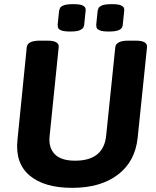

<svg xmlns="http://www.w3.org/2000/svg" viewBox="-20 -898 752 926"><path d="M504 -746Q473 -746 460 -752Q447 -758 445.5 -765.5Q444 -773 444 -778L451 -846Q452 -851 455 -858.5Q458 -866 472.5 -872Q487 -878 519 -878Q551 -878 563.5 -872Q576 -866 578 -858.5Q580 -851 579 -846L572 -778Q572 -774 568.5 -766Q565 -758 551 -752Q537 -746 504 -746ZM319 -746Q287 -746 274 -752Q261 -758 259.5 -766Q258 -774 258 -778L265 -846Q266 -851 269 -858.5Q272 -866 286.5 -872Q301 -878 333 -878Q364 -878 376.5 -872.5Q389 -867 391.5 -859.5Q394 -852 393 -846L386 -778Q386 -774 382.5 -766.5Q379 -759 365.5 -752.5Q352 -746 319 -746ZM328 8Q194 8 123.5 -51Q53 -110 64 -221L109 -670Q112 -702 173 -702H207Q239 -702 252 -693.5Q265 -685 263 -670L219 -239Q214 -185 244.5 -154Q275 -123 342 -123Q480 -123 492 -244L536 -670Q539 -702 600 -702H633Q665 -702 678 -693.5Q691 -685 689 -670L644 -234Q632 -119 548.5 -55.5Q465 8 328 8Z"/></svg>

Font: Asap
Style: Bold Italic
Weight: 700
Italic angle: -6°
Designer: Pablo Cosgaya
Foundry: Omnibus-Type
Version: Version 3.001; ttfautohint (v1.8.3)